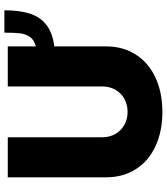

<svg xmlns="http://www.w3.org/2000/svg" viewBox="39 -802 771 889"><g transform="rotate(-90 424.5 -357.5)"><path d="M654.3 -491.7V-252.9Q654.3 -173.8 616.5 -114.5Q578.6 -55.2 509.8 -23.2Q440.9 8.8 350.6 8.8Q260.3 8.8 191.7 -23.2Q123 -55.2 85.4 -114.5Q47.9 -173.8 47.9 -252.9V-707H233.4V-269.5Q233.4 -235.8 248.5 -209.2Q263.7 -182.6 290.3 -167.5Q316.9 -152.3 350.6 -152.3Q384.8 -152.3 411.6 -167.2Q438.5 -182.1 453.6 -209Q468.8 -235.8 468.8 -269.5V-707H654.3V-577.1Q684.6 -585 698 -604.2Q711.4 -623.5 714.6 -649.2Q717.8 -674.8 717.8 -722.7H821.3Q821.3 -653.8 806.4 -606Q791.5 -558.1 754.6 -528.8Q717.8 -499.5 654.3 -491.7Z"/></g></svg>

Font: Pretendard Std Black
Style: Regular
Weight: 900
Designer: Base glyphs from Inter by Rasmus Andersson; Hangeul glyphs from Noto Sans CJK(Source Han Sans) by Jang Soo-young and Kan
Foundry: Kil Hyung-jin
Version: Version 1.309